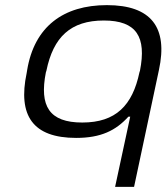

<svg xmlns="http://www.w3.org/2000/svg" viewBox="-20 -529 650 749"><path d="M86 -256 84 -244C49 -78 108 9 277 9C374 9 432 -20 481 -74H488L429 200H503L600 -256C636 -422 570 -509 397 -509C227 -509 114 -425 86 -256ZM159 -247 161 -253C188 -385 256 -449 385 -449C513 -449 552 -385 526 -253L524 -247C497 -118 432 -51 301 -51C172 -51 133 -115 159 -247Z"/></svg>

Font: LT Wave Light
Style: Italic
Weight: 300
Designer: Daniel Lyons
Version: Version 2.5 (Glyphs App)